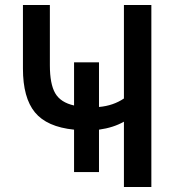

<svg xmlns="http://www.w3.org/2000/svg" viewBox="-20 -750 709 770"><path d="M377 -321Q434 -326 477 -355V-730H587V0H477V-262Q435 -238 377 -230V-60H277V-230Q168 -241 120 -299.5Q72 -358 72 -475V-730H180V-488Q180 -413 201.5 -376Q223 -339 277 -327V-500H377Z"/></svg>

Font: M PLUS 1p Medium
Style: Regular
Weight: 500
Version: Version 1.062